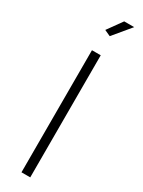

<svg xmlns="http://www.w3.org/2000/svg" viewBox="-241 -942 718 967"><g transform="rotate(30 118.5 -458.5)"><path d="M135 -816 100 -832 161 -917H219ZM93 0V-710H144V0Z"/></g></svg>

Font: Raleway-v4020 Light
Style: Regular
Weight: 300
Designer: Matt McInerney, Pablo Impallari, Rodrigo Fuenzalida
Foundry: Matt McInerney, Pablo Impallari, Rodrigo Fuenzalida
Version: Version 4.020;PS 004.020;hotconv 1.0.88;makeotf.lib2.5.64775